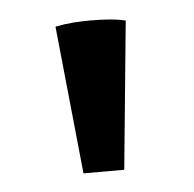

<svg xmlns="http://www.w3.org/2000/svg" viewBox="-32 -715 308 305"><g transform="rotate(-5 122.5 -562.5)"><path d="M90 -442 66 -678Q81 -681 94.5 -682Q108 -683 122 -683Q137 -683 151 -682Q165 -681 178 -678L155 -442Z"/></g></svg>

Font: Piazzolla Thin
Style: Bold
Weight: 700
Version: Version 2.005